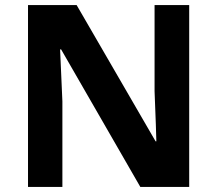

<svg xmlns="http://www.w3.org/2000/svg" viewBox="-20 -734 853 754"><path d="M723 0H531L220 -540H216Q218 -489 220.5 -438Q223 -387 225 -336V0H90V-714H281L591 -179H594Q593 -212 592 -245Q591 -278 589.5 -310.5Q588 -343 587 -376V-714H723Z"/></svg>

Font: Noto Sans Tai Tham
Style: Regular
Weight: 400
Designer: Monotype Design Team 2013. Revised by David WIlliams 2020
Foundry: Monotype Imaging Inc.
Version: Version 2.002